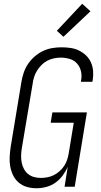

<svg xmlns="http://www.w3.org/2000/svg" viewBox="-20 -995 540 1023"><path d="M175 8Q148 8 123.5 1Q99 -6 80 -22Q61 -38 50 -60.5Q39 -83 34.5 -108Q30 -133 31.5 -159.5Q33 -186 37 -213L94 -558Q98 -582 106 -606.5Q114 -631 128.5 -653Q143 -675 163.5 -693Q184 -711 207.5 -722.5Q231 -734 256.5 -738.5Q282 -743 307 -743Q332 -743 356 -739.5Q380 -736 400.5 -726Q421 -716 438 -700Q455 -684 464.5 -662.5Q474 -641 476 -617Q478 -593 474 -568L472 -559H411L412 -566Q417 -591 411.5 -615Q406 -639 390.5 -656.5Q375 -674 351.5 -681Q328 -688 303 -688Q285 -688 266.5 -684Q248 -680 231 -671Q214 -662 200.5 -648Q187 -634 177 -618Q167 -602 161.5 -584Q156 -566 154 -549L96 -204Q93 -185 92.5 -166Q92 -147 95.5 -129Q99 -111 107.5 -95Q116 -79 129.5 -68Q143 -57 160.5 -52Q178 -47 198 -47Q215 -47 233 -50.5Q251 -54 267 -62Q283 -70 297 -82.5Q311 -95 321.5 -110.5Q332 -126 337.5 -143Q343 -160 346 -177L373 -341H250L259 -396H443L378 0H324L341 -107Q331 -83 314.5 -60.5Q298 -38 275.5 -22Q253 -6 226.5 1Q200 8 175 8ZM318 -799 283 -831 418 -975 462 -935Z"/></svg>

Font: Iosevka Term Curly Light
Style: Italic
Weight: 300
Italic angle: -9°
Designer: Belleve Invis
Foundry: Belleve Invis
Version: Version 32.3.0